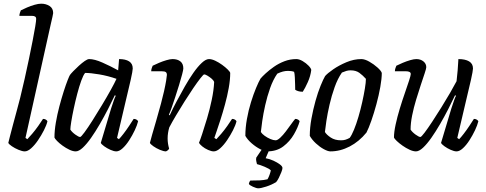

<svg xmlns="http://www.w3.org/2000/svg" viewBox="-20 -820 2635 1040"><path d="M114 0Q101 0 80.5 -8.5Q60 -17 44 -28Q28 -39 25 -46Q27 -55 34 -82Q41 -109 50.5 -145Q60 -181 70.5 -219Q81 -257 89 -289Q101 -338 113.5 -393Q126 -448 137 -501.5Q148 -555 157 -600.5Q166 -646 171 -677Q176 -708 176 -718Q176 -734 154 -734H85Q85 -742 88 -751Q91 -760 93 -764Q107 -771 126.5 -779.5Q146 -788 167 -794Q188 -800 203 -800Q229 -800 248.5 -787.5Q268 -775 268 -749Q268 -747 264 -728Q260 -709 255 -689L118 -73L128 -66Q138 -76 154.5 -95.5Q171 -115 187 -137.5Q203 -160 213 -176Q222 -176 228.5 -172Q235 -168 237 -163Q232 -142 218 -114.5Q204 -87 186 -60.5Q168 -34 149 -17Q130 0 114 0Z M390 0Q375 0 356 -9Q337 -18 319 -31Q301 -44 289 -56.5Q277 -69 275 -75Q275 -112 282.5 -156Q290 -200 301.5 -243.5Q313 -287 325 -324.5Q337 -362 346.5 -386Q356 -410 359 -414Q364 -421 377.5 -435Q391 -449 407.5 -464Q424 -479 439 -489.5Q454 -500 463 -500Q492 -500 535 -481Q578 -462 620 -439L625 -500Q660 -500 679.5 -487.5Q699 -475 699 -449Q699 -437 688 -387.5Q677 -338 657.5 -258Q638 -178 614 -73L624 -66Q634 -76 649 -95.5Q664 -115 679 -137.5Q694 -160 704 -176Q713 -176 719.5 -172Q726 -168 728 -163Q723 -142 710 -114.5Q697 -87 680 -60.5Q663 -34 644.5 -17Q626 0 610 0Q597 0 578 -8.5Q559 -17 544 -28Q529 -39 526 -46L582 -233Q590 -257 596.5 -276Q603 -295 607 -301L602 -304Q586 -270 565 -229Q544 -188 520.5 -147.5Q497 -107 473.5 -73.5Q450 -40 428.5 -20Q407 0 390 0ZM414 -78Q419 -78 437.5 -103Q456 -128 481 -167.5Q506 -207 532.5 -251Q559 -295 580 -333Q601 -371 611 -393Q565 -409 518 -417Q471 -425 441 -425Q431 -413 420 -382.5Q409 -352 398.5 -312Q388 -272 379.5 -232Q371 -192 366 -161Q361 -130 361 -118Q370 -104 388 -91Q406 -78 414 -78Z M879 0Q866 0 846 -8.5Q826 -17 810.5 -28Q795 -39 792 -46Q795 -59 804 -90.5Q813 -122 826 -166Q839 -210 852 -259Q861 -292 868.5 -325.5Q876 -359 880 -383.5Q884 -408 884 -414Q884 -425 878 -429.5Q872 -434 855 -434H799Q799 -442 802 -451Q805 -460 807 -464Q821 -471 841 -479.5Q861 -488 881.5 -494Q902 -500 915 -500Q941 -500 957 -487.5Q973 -475 973 -449Q973 -442 966.5 -417Q960 -392 950 -359.5Q940 -327 929 -293.5Q918 -260 909 -234.5Q900 -209 895 -199L899 -195Q915 -230 936.5 -270.5Q958 -311 981 -351.5Q1004 -392 1027.5 -425.5Q1051 -459 1073 -479.5Q1095 -500 1112 -500Q1127 -500 1146 -491Q1165 -482 1183 -469Q1201 -456 1213.5 -443.5Q1226 -431 1227 -425Q1227 -388 1219 -343.5Q1211 -299 1198.5 -253.5Q1186 -208 1173.5 -169.5Q1161 -131 1152 -105Q1143 -79 1141 -73L1152 -66Q1162 -76 1178.5 -95.5Q1195 -115 1211 -137.5Q1227 -160 1237 -176Q1246 -176 1252.5 -172Q1259 -168 1261 -163Q1256 -142 1242 -114.5Q1228 -87 1210 -60.5Q1192 -34 1173 -17Q1154 0 1138 0Q1125 0 1107 -8Q1089 -16 1075 -27.5Q1061 -39 1058 -47Q1063 -58 1075 -94Q1087 -130 1101.5 -178.5Q1116 -227 1127 -279.5Q1138 -332 1140 -376Q1136 -386 1125 -395Q1114 -404 1103 -410.5Q1092 -417 1086 -417Q1082 -417 1065.5 -396Q1049 -375 1026.5 -342Q1004 -309 979.5 -270Q955 -231 933 -194Q911 -157 897 -130Q888 -100 888 -70Q888 -56 890 -42.5Q892 -29 896 -15Q895 -12 890.5 -7.5Q886 -3 879 0Z M1427 0Q1413 0 1389.5 -12Q1366 -24 1343.5 -43.5Q1321 -63 1309 -84Q1309 -128 1317.5 -175.5Q1326 -223 1339.5 -266.5Q1353 -310 1367 -343.5Q1381 -377 1391 -394Q1400 -405 1419 -422.5Q1438 -440 1463.5 -458Q1489 -476 1520 -488Q1551 -500 1585 -500Q1601 -500 1619.5 -489Q1638 -478 1651.5 -464Q1665 -450 1666 -441Q1662 -408 1647.5 -375.5Q1633 -343 1620 -323Q1605 -323 1594.5 -326.5Q1584 -330 1579 -334Q1579 -342 1578.5 -361.5Q1578 -381 1577 -401.5Q1576 -422 1573 -431Q1565 -434 1556.5 -435Q1548 -436 1540 -436Q1526 -436 1512.5 -432.5Q1499 -429 1482 -421Q1459 -388 1443 -342.5Q1427 -297 1416.5 -250Q1406 -203 1400.5 -164.5Q1395 -126 1393 -105Q1399 -95 1413.5 -84.5Q1428 -74 1444.5 -67Q1461 -60 1473 -60Q1483 -60 1498 -74Q1513 -88 1528.5 -108.5Q1544 -129 1557.5 -148Q1571 -167 1579 -176Q1588 -176 1594.5 -172Q1601 -168 1603 -163Q1594 -130 1572 -92Q1550 -54 1514.5 -27Q1479 0 1427 0ZM1379 200Q1369 200 1350 191.5Q1331 183 1328 176Q1330 168 1331 165.5Q1332 163 1336 158Q1364 158 1386.5 157Q1409 156 1429 151Q1435 141 1440 127Q1445 113 1447 103Q1439 94 1414 83.5Q1389 73 1372 69Q1371 64 1368.5 54.5Q1366 45 1368 34Q1379 18 1393 -3Q1407 -24 1417 -37H1451L1419 37Q1441 41 1461.5 50.5Q1482 60 1496 70.5Q1510 81 1510 90Q1510 97 1504 112.5Q1498 128 1490.5 143Q1483 158 1476 166Q1452 181 1422.5 190.5Q1393 200 1379 200Z M1770 0Q1756 0 1734 -12Q1712 -24 1691 -43.5Q1670 -63 1658 -84Q1658 -128 1667 -177.5Q1676 -227 1689 -273.5Q1702 -320 1716.5 -355.5Q1731 -391 1741 -408Q1754 -423 1785 -444.5Q1816 -466 1856.5 -483Q1897 -500 1937 -500Q1956 -500 1980.5 -486Q2005 -472 2024.5 -454.5Q2044 -437 2048 -425Q2048 -394 2040 -349Q2032 -304 2019 -256Q2006 -208 1991.5 -166.5Q1977 -125 1965 -102Q1925 -53 1874 -26.5Q1823 0 1770 0ZM1827 -60Q1840 -60 1850.5 -63Q1861 -66 1874 -73Q1885 -87 1897.5 -117.5Q1910 -148 1921.5 -187Q1933 -226 1942 -266.5Q1951 -307 1956.5 -340.5Q1962 -374 1962 -393Q1945 -412 1926.5 -425.5Q1908 -439 1879 -439Q1867 -439 1856.5 -436Q1846 -433 1832 -427Q1809 -394 1792.5 -347.5Q1776 -301 1765 -253Q1754 -205 1748 -165.5Q1742 -126 1740 -105Q1749 -90 1771.5 -75Q1794 -60 1827 -60Z M2233 0Q2218 0 2198.5 -9Q2179 -18 2160.5 -31Q2142 -44 2129 -56.5Q2116 -69 2114 -75Q2114 -104 2123 -145.5Q2132 -187 2145.5 -231.5Q2159 -276 2173 -316Q2187 -356 2196 -384Q2205 -412 2205 -419Q2205 -434 2178 -434H2119Q2119 -442 2122 -451Q2125 -460 2127 -464Q2141 -471 2161 -479.5Q2181 -488 2201.5 -494Q2222 -500 2235 -500Q2258 -500 2273.5 -487.5Q2289 -475 2289 -456Q2289 -449 2280.5 -423.5Q2272 -398 2259.5 -360.5Q2247 -323 2234 -280Q2221 -237 2212.5 -195Q2204 -153 2204 -118Q2213 -104 2231 -91Q2249 -78 2257 -78Q2262 -78 2279.5 -101Q2297 -124 2321 -160.5Q2345 -197 2370.5 -238Q2396 -279 2418 -317Q2440 -355 2453 -380Q2456 -403 2459 -439Q2462 -475 2463 -500Q2500 -500 2521 -487.5Q2542 -475 2542 -449Q2542 -437 2531 -387.5Q2520 -338 2500.5 -258Q2481 -178 2457 -73L2467 -66Q2477 -76 2492 -95.5Q2507 -115 2522 -137.5Q2537 -160 2547 -176Q2556 -176 2562.5 -172Q2569 -168 2571 -163Q2566 -142 2553 -114.5Q2540 -87 2523 -60.5Q2506 -34 2487.5 -17Q2469 0 2453 0Q2440 0 2421 -8.5Q2402 -17 2387 -28Q2372 -39 2369 -46L2425 -233Q2433 -257 2439.5 -276Q2446 -295 2450 -301L2445 -304Q2429 -270 2408 -229Q2387 -188 2363.5 -147.5Q2340 -107 2316.5 -73.5Q2293 -40 2271.5 -20Q2250 0 2233 0Z"/></svg>

Font: Texturina 72pt 72pt Medium
Style: Italic
Weight: 500
Italic angle: -11°
Designer: Guillermo Torres Carreño
Foundry: Omnibus-Type
Version: Version 1.002; ttfautohint (v1.8.3)